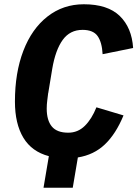

<svg xmlns="http://www.w3.org/2000/svg" viewBox="-20 -730 644 900"><path d="M209 2Q129 -19 89.5 -84.5Q50 -150 50 -254Q50 -389 89.5 -492Q129 -595 202.5 -652.5Q276 -710 373 -710Q485 -710 541.5 -655Q598 -600 604 -505L461 -476Q458 -532 437.5 -561Q417 -590 367 -590Q308 -590 274 -543Q240 -496 225 -408L207 -299Q207 -298 207 -297Q207 -296 206 -295Q204 -278 201.5 -259Q199 -240 199 -221Q199 -166 223 -137Q247 -108 300 -108Q345 -108 377.5 -140Q410 -172 432 -227L559 -189Q523 -102 471.5 -53Q420 -4 345 8L321 150H184Z"/></svg>

Font: iA Writer Mono V
Style: Regular
Weight: 400
Italic angle: -9.5°
Designer: Mike Abbink, Paul van der Laan, Pieter van Rosmalen
Foundry: Bold Monday
Version: Version 2.000